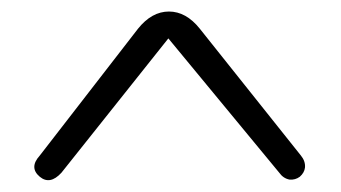

<svg xmlns="http://www.w3.org/2000/svg" viewBox="-20 -797 582 328"><path d="M215.8 -748 47.9 -531.2Q29.3 -510.7 47.9 -495.1Q65.4 -480.5 85 -502L267.6 -731.4L457 -502Q463.9 -492.2 474.6 -490.2Q484.4 -489.3 492.2 -495.1Q500 -502 501 -510.7Q502 -521.5 494.1 -531.2L321.3 -748Q297.9 -777.3 268.6 -777.3Q239.3 -777.3 215.8 -748Z"/></svg>

Font: Gulim
Style: Regular
Weight: 400
Version: Version 2.21